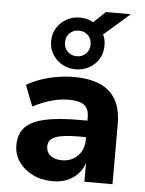

<svg xmlns="http://www.w3.org/2000/svg" viewBox="-57 -882 707 939"><g transform="rotate(5 296.0 -412.5)"><path d="M237 11Q182 11 138.5 -10.5Q95 -32 70 -68Q45 -104 45 -150Q45 -204 75 -236.5Q105 -269 169.5 -284Q234 -299 340 -299H399V-218H344Q305 -218 277 -214.5Q249 -211 231 -204Q213 -197 204.5 -185.5Q196 -174 196 -157Q196 -128 217 -111.5Q238 -95 274 -95Q304 -95 328 -108.5Q352 -122 366.5 -146.5Q381 -171 381 -202V-313Q381 -357 357.5 -375Q334 -393 281 -393Q242 -393 197.5 -381Q153 -369 106 -344L66 -447Q96 -465 134.5 -478.5Q173 -492 215 -499Q257 -506 297 -506Q373 -506 425 -483.5Q477 -461 503.5 -414Q530 -367 530 -292V0H392V-99H394Q385 -66 363.5 -41.5Q342 -17 310.5 -3Q279 11 237 11ZM301 -544Q264 -544 234.5 -561Q205 -578 187.5 -606.5Q170 -635 170 -671Q170 -707 187.5 -735.5Q205 -764 234.5 -781Q264 -798 301 -798Q320 -798 336 -793.5Q352 -789 367 -781L425 -836H547L420 -725Q427 -713 429.5 -699.5Q432 -686 432 -671Q432 -635 415 -606.5Q398 -578 368 -561Q338 -544 301 -544ZM301 -608Q328 -608 346 -626Q364 -644 364 -671Q364 -699 346 -716.5Q328 -734 301 -734Q274 -734 256 -716.5Q238 -699 238 -671Q238 -644 256 -626Q274 -608 301 -608Z"/></g></svg>

Font: Nunito Sans 10pt ExtraBold
Style: Regular
Weight: 800
Designer: Vernon Adams
Foundry: Vernon Adams
Version: Version 3.101;gftools[0.9.27]